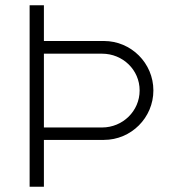

<svg xmlns="http://www.w3.org/2000/svg" viewBox="-20 -706 673 726"><path d="M92 0H146V-177H373C476 -177 560 -261 560 -364C560 -467 476 -551 373 -551H146V-686H92V0ZM366 -224H146V-503H366C444 -503 508 -442 508 -364C508 -286 444 -224 366 -224Z"/></svg>

Font: ChivoLight
Style: Regular
Weight: 300
Designer: Hector Gatti
Foundry: Omnibus-Type
Version: Version 1.004;PS 001.004;hotconv 1.0.88;makeotf.lib2.5.64775